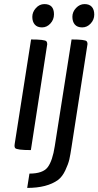

<svg xmlns="http://www.w3.org/2000/svg" viewBox="-20 -730 481 939"><path d="M197 -710Q244 -710 244 -660Q244 -634 226.5 -615Q209 -596 185.5 -596Q162 -596 150 -610Q138 -624 138 -647.5Q138 -671 155.5 -690.5Q173 -710 197 -710ZM211 -514 131 4Q62 4 54 -6Q51 -10 51 -17Q51 -24 52 -27L132 -537Q199 -537 207 -528Q211 -523 211 -514ZM441 -658.5Q441 -634 423.5 -615Q406 -596 382 -596Q358 -596 346 -610Q334 -624 334 -648Q334 -672 352 -691Q370 -710 393.5 -710Q417 -710 429 -696.5Q441 -683 441 -658.5ZM113 189 124 119Q190 119 213.5 87.5Q237 56 248 -16L330 -537Q397 -537 404 -528Q408 -523 408 -515L330 -12Q324 28 319 50Q314 72 299.5 103Q285 134 264 150Q210 189 113 189Z"/></svg>

Font: Economica
Style: Bold Italic
Weight: 700
Designer: Vicente Lamonaca
Foundry: Vicente Lamonaca
Version: Version 1.100